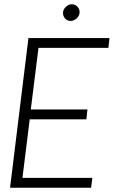

<svg xmlns="http://www.w3.org/2000/svg" viewBox="-20 -878 532 898"><path d="M406 0H27L113 -700H492L487 -654H160L124 -366H389L384 -320H119L85 -46H412ZM310 -780Q294 -780 283.5 -792.5Q273 -805 275 -822Q277 -836 289 -847Q301 -858 316 -858Q333 -858 343.5 -845.5Q354 -833 352 -816Q350 -802 337.5 -791Q325 -780 310 -780Z"/></svg>

Font: Kulim Park ExtraLight
Style: Italic
Weight: 275
Italic angle: -8°
Designer: Noponies / Dale Sattler
Foundry: Noponies
Version: Version 1.000; ttfautohint (v1.8.3)